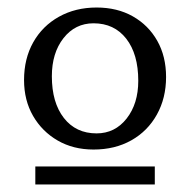

<svg xmlns="http://www.w3.org/2000/svg" viewBox="-20 -726 506 511"><path d="M229 -328Q175 -328 133.5 -352Q92 -376 68 -417.5Q44 -459 44 -513Q44 -570 68.5 -613.5Q93 -657 137 -681.5Q181 -706 237 -706Q292 -706 333.5 -682.5Q375 -659 398.5 -617.5Q422 -576 422 -521Q422 -465 397.5 -421Q373 -377 329.5 -352.5Q286 -328 229 -328ZM237 -371Q286 -371 317 -410.5Q348 -450 348 -511Q348 -582 316 -623Q284 -664 229 -664Q180 -664 149 -624.5Q118 -585 118 -523Q118 -453 150 -412Q182 -371 237 -371ZM74 -235V-283H392V-235Z"/></svg>

Font: Platypi Light Light
Style: Regular
Weight: 300
Version: Version 1.200